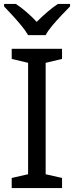

<svg xmlns="http://www.w3.org/2000/svg" viewBox="-20 -964 379 984"><path d="M298 0H40V-52L124 -71V-642L40 -662V-714H298V-662L214 -642V-71L298 -52ZM124 -784Q111 -807 89 -833.5Q67 -860 43 -886Q19 -912 1 -931V-944H61Q87 -927 115 -903Q143 -879 168 -852Q195 -879 223 -903Q251 -927 277 -944H339V-931Q320 -912 295.5 -886Q271 -860 248.5 -833.5Q226 -807 214 -784Z"/></svg>

Font: Noto Sans
Style: Regular
Weight: 400
Designer: Monotype Design Team
Foundry: Monotype Imaging Inc.
Version: Version 2.007